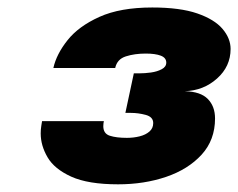

<svg xmlns="http://www.w3.org/2000/svg" viewBox="-20 -766 620 500"><path d="M461 -528.5Q502.5 -527.5 521.2 -508.2Q540 -489 540 -457.5Q540 -401.5 505 -363.2Q470 -325 412.8 -305.5Q355.5 -286 287.5 -286Q209.5 -286 165.5 -306Q121.5 -326 103.8 -356.5Q86 -387 86 -418.5Q86 -429 87.5 -438Q89 -447 89.5 -450.5H250.5Q250 -449.5 249.5 -445Q249 -440.5 249 -437.5Q249 -418 266 -412.5Q283 -407 310.5 -407Q328 -407 343.8 -411Q359.5 -415 369.2 -423.5Q379 -432 379 -445.5Q379 -461.5 359.5 -466.8Q340 -472 321 -472H306.5L328.5 -575H343Q357 -575 373.2 -577.2Q389.5 -579.5 401.2 -585.8Q413 -592 413 -603Q413 -615.5 398.8 -621Q384.5 -626.5 359.5 -626.5Q330.5 -626.5 307.8 -619.2Q285 -612 280 -589H119Q127 -625 155.8 -661.2Q184.5 -697.5 238.8 -722Q293 -746.5 376.5 -746.5Q449 -746.5 493.8 -731Q538.5 -715.5 559.5 -690.8Q580.5 -666 580.5 -638.5Q580.5 -593 545.2 -561.5Q510 -530 461 -528.5Z"/></svg>

Font: Epilogue Black
Style: Italic
Weight: 900
Italic angle: -12°
Designer: Tyler Finck
Foundry: Etcetera Type Co
Version: Version 2.111